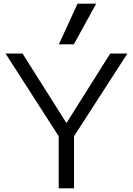

<svg xmlns="http://www.w3.org/2000/svg" viewBox="-20 -1020 719 1040"><path d="M298 0V-282L10 -730H102L339 -355H341L577 -730H670L381 -282V0ZM380 -780H299L400 -1000H501Z"/></svg>

Font: M PLUS 1 Thin
Style: Regular
Weight: 400
Version: Version 1.001